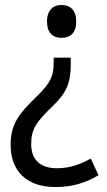

<svg xmlns="http://www.w3.org/2000/svg" viewBox="-20 -564 431 776"><path d="M288 -477C288 -523 264 -544 228 -544C196 -544 170 -524 170 -477C170 -430 195 -411 228 -411C264 -411 288 -431 288 -477ZM266 -303V-331H197V-313C197 -257 185 -229 128 -174C61 -108 23 -67 23 21C23 128 88 192 205 192C273 192 329 174 378 144L347 77C306 99 265 116 210 116C143 116 106 82 106 18C106 -42 127 -72 193 -135C249 -189 266 -230 266 -303Z"/></svg>

Font: Noto Sans Lao SemiCondensed
Style: Regular
Weight: 400
Width: 4
Designer: Monotype Design Team
Foundry: Monotype Imaging Inc.
Version: Version 2.003